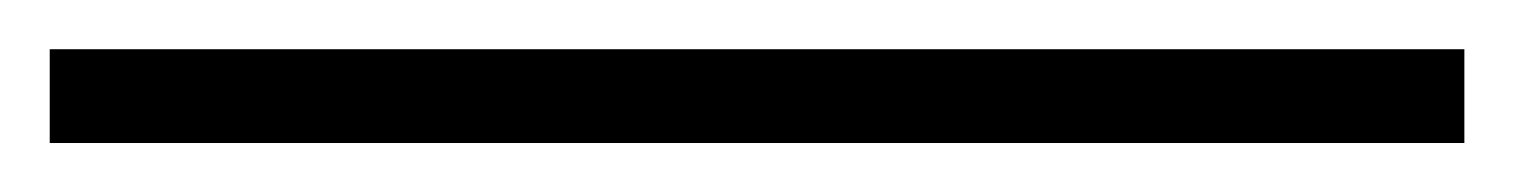

<svg xmlns="http://www.w3.org/2000/svg" viewBox="-30 64 615 78"><path d="M564.9 84V122.1H-9.8V84Z"/></svg>

Font: Arimo
Style: Bold
Weight: 700
Designer: Steve Matteson
Foundry: Monotype Imaging Inc.
Version: Version 1.33